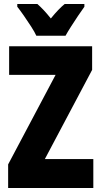

<svg xmlns="http://www.w3.org/2000/svg" viewBox="-20 -947 511 967"><path d="M450 0H21V-119L260 -570H26V-714H444V-595L206 -146H450ZM163 -767Q155 -785 137 -813Q119 -841 99.5 -869Q80 -897 67 -913V-927H168Q183 -914 200 -896Q217 -878 236 -854Q276 -903 306 -927H405V-913Q391 -894 373 -867Q355 -840 338 -813.5Q321 -787 310 -767Z"/></svg>

Font: Noto Sans Tamil ExtraCondensed Black
Style: Regular
Weight: 900
Width: 2
Designer: Jelle Bosma - Monotype Design Team
Foundry: Monotype Imaging Inc.
Version: Version 2.004; ttfautohint (v1.8.4.7-5d5b)